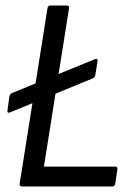

<svg xmlns="http://www.w3.org/2000/svg" viewBox="-20 -675 485 695"><path d="M16 -268Q11 -266 8.5 -268Q6 -270 7 -275L14 -326Q16 -335 23 -338L324 -461Q335 -465 333 -453L325 -403Q323 -394 315 -391ZM60 0Q50 0 51 -9L152 -646Q154 -655 162 -655H221Q232 -655 230 -646L139 -72H397Q406 -72 405 -62L397 -9Q395 0 386 0Z"/></svg>

Font: Sofia Sans Semi Condensed
Style: Italic
Weight: 400
Italic angle: -9°
Designer: Botio Nikoltchev, Ani Petrova
Foundry: lettersoup
Version: Version 4.101